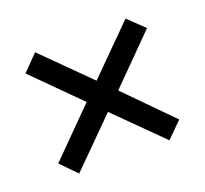

<svg xmlns="http://www.w3.org/2000/svg" viewBox="-75 -625 581 543"><g transform="rotate(-20 215.0 -353.5)"><path d="M351 -537 399 -491 262 -353 396 -217 350 -171 214 -306 78 -170 32 -217 167 -353 32 -488 78 -535 214 -400Z"/></g></svg>

Font: Noto Sans Hebrew ExtraCondensed
Style: Regular
Weight: 400
Width: 2
Designer: Monotype Design Team
Foundry: Monotype Imaging Inc.
Version: Version 2.004; ttfautohint (v1.8.4.7-5d5b)